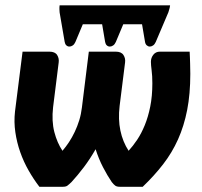

<svg xmlns="http://www.w3.org/2000/svg" viewBox="-20 -716 775 736"><path d="M707 -518Q707.5 -508.5 708 -496.2Q708.5 -484 708.8 -472Q709 -460 709.2 -449.5Q709.5 -439 709.5 -432.5Q709.5 -356 697.5 -294.5Q685.5 -233 662.5 -181.8Q639.5 -130.5 605.2 -86.2Q571 -42 527 0H439.5Q428 0 422 -4.2Q416 -8.5 408.5 -18Q391.5 -43 375 -74.8Q358.5 -106.5 346.5 -144Q325.5 -107 301.5 -75.2Q277.5 -43.5 254 -18Q244 -8.5 238.2 -4.2Q232.5 0 220.5 0H131Q109 -28.5 89.8 -62.2Q70.5 -96 57.5 -133Q44.5 -170 38.8 -209.2Q33 -248.5 37.5 -288.5L66.5 -518H169Q191 -518 199 -505.2Q207 -492.5 205 -477L183.5 -305Q177.5 -252 188.2 -210.2Q199 -168.5 219.5 -138Q232.5 -153 244.5 -171.2Q256.5 -189.5 266.5 -210.5Q276.5 -231.5 283.8 -255Q291 -278.5 294 -304L320.5 -518H423.5Q445 -518 453.2 -505.2Q461.5 -492.5 459.5 -477L438.5 -309.5Q432.5 -258.5 441.5 -215.5Q450.5 -172.5 473 -138Q489.5 -156 505.8 -180.2Q522 -204.5 535 -236.2Q548 -268 556 -307.8Q564 -347.5 564 -396.5Q564 -426 561.2 -446.5Q558.5 -467 558.5 -479Q558.5 -494.5 567.8 -506.2Q577 -518 593 -518ZM632 -695.5Q631 -687 629.2 -681.5Q627.5 -676 625.5 -669L577 -555Q573 -546 566.8 -541.8Q560.5 -537.5 554.2 -537.5Q548 -537.5 542.8 -542Q537.5 -546.5 536 -555L524.5 -623H452.5L424 -555Q420 -546 413.8 -541.8Q407.5 -537.5 401 -537.5Q394.5 -537.5 389.5 -542Q384.5 -546.5 383 -555L371.5 -623H297.5L269 -555Q265 -546 258.8 -541.8Q252.5 -537.5 246 -537.5Q239.5 -537.5 234.5 -542Q229.5 -546.5 228 -555L208.5 -668.5Q208 -674 207.8 -680.5Q207.5 -687 208.5 -695.5Z"/></svg>

Font: Lato ExtraBold
Style: Italic
Weight: 800
Italic angle: -7°
Designer: Lukasz Dziedzic with Adam Twardoch and Botio Nikoltchev
Foundry: tyPoland Lukasz Dziedzic
Version: Version 2.015; 2015-08-06; http://www.latofonts.com/